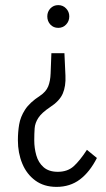

<svg xmlns="http://www.w3.org/2000/svg" viewBox="-20 -538 414 751"><path d="M165 -474Q165 -492 177 -505Q189 -518 208 -518Q226 -518 238.5 -505Q251 -492 251 -474Q251 -455 238.5 -442Q226 -429 208 -429Q189 -429 177 -442Q165 -455 165 -474ZM50 11Q50 -22 55 -51.5Q60 -81 78 -109Q96 -137 136 -163Q160 -179 168.5 -200Q177 -221 178 -251L181 -330H232L236 -242Q238 -201 225.5 -172Q213 -143 176 -119Q143 -97 130 -77Q117 -57 115.5 -36Q114 -15 114 11Q114 41 122 69.5Q130 98 150.5 116Q171 134 206 134Q244 134 268 112.5Q292 91 320 48L359 80Q331 135 292.5 164Q254 193 201 193Q152 193 118 168Q84 143 67 101.5Q50 60 50 11Z"/></svg>

Font: Radio Canada Condensed Light
Style: Regular
Weight: 300
Width: 3
Designer: Charles Daoud, Etienne Aubert Bonn, Alexandre Saumier Demers, Jacques Le Bailly
Foundry: Radio-Canada
Version: Version 2.104; ttfautohint (v1.8.4.7-5d5b);gftools[0.9.28.de